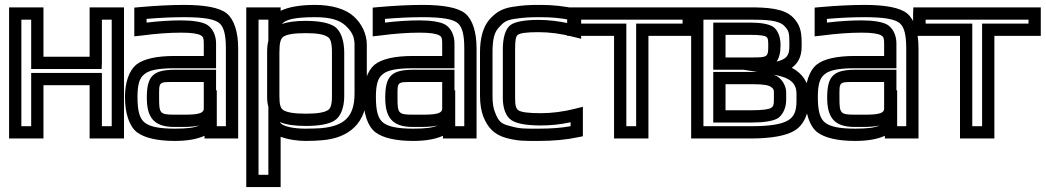

<svg xmlns="http://www.w3.org/2000/svg" viewBox="-20 -539 4259 782"><path d="M485 0V-484V-509H460H370H345V-484V-308H157V-484V-509H132H42H17V-484V0V25H42H132H157V0V-192H345V0V25H370H460H485V0ZM435 -25H395V-217V-242H370H132H107V-217V-25H67V-459H107V-283V-258H132H370H394L395 -283V-459H435V-25Z M950 0V-342C950 -408 934 -459 904 -484C875 -508 814 -519 731 -519C677 -519 616 -516 549 -510L527 -508V-485V-419V-391L555 -394C615 -402 669 -406 718 -406C761 -406 785 -402 798 -395C807 -390 810 -384 810 -363V-311H690C618 -311 563 -299 534 -275C505 -250 489 -202 489 -144C489 -78 506 -26 537 -1C568 23 622 35 692 35C741 35 783 28 813 14V25H838H925H950V0ZM628 -141C628 -208 624 -205 696 -205H810V-96C810 -70 759 -72 707 -72H689C631 -72 628 -78 628 -141ZM578 -141C578 -64 604 -22 689 -22H707C729 -22 762 -21 792 -28C773 -19 742 -15 692 -15C628 -15 590 -23 569 -40C549 -56 540 -86 540 -144C540 -194 548 -221 567 -236C586 -253 624 -261 690 -261H835H860V-286V-363C860 -395 846 -425 822 -439C802 -450 765 -456 718 -456C675 -456 628 -453 577 -447V-462C633 -467 684 -469 731 -469C810 -469 854 -461 873 -445C891 -430 900 -400 900 -342V-25H863V-46V-171H860V-230V-255H835H696C605 -255 578 -232 578 -141Z M1224 35C1251 35 1274 34 1294 32C1400 23 1474 -37 1474 -158V-357C1474 -400 1454 -442 1421 -472C1387 -503 1331 -519 1263 -519C1204 -519 1156 -511 1123 -495V-509H1098H1008H983V-484V198V223H1008H1098H1123V198V18C1154 30 1195 35 1224 35ZM1332 -147C1332 -111 1326 -97 1315 -90C1300 -81 1273 -76 1226 -76C1178 -76 1150 -81 1135 -90C1123 -97 1118 -111 1118 -147V-325C1118 -366 1123 -382 1135 -390C1149 -399 1177 -404 1225 -404C1272 -404 1299 -399 1314 -389C1326 -382 1332 -366 1332 -325V-147ZM1073 -373C1069 -358 1068 -342 1068 -325V-147C1068 -132 1069 -117 1073 -104V-31V173H1033V-459H1073V-432V-373ZM1382 -147V-325C1382 -374 1368 -415 1341 -432C1317 -447 1276 -454 1225 -454C1185 -454 1152 -450 1128 -441C1143 -460 1183 -469 1263 -469C1324 -469 1362 -458 1387 -435C1413 -411 1424 -389 1424 -357V-158C1424 -61 1380 -26 1289 -17C1271 -16 1250 -15 1224 -15C1179 -15 1129 -23 1120 -42C1145 -31 1181 -26 1226 -26C1277 -26 1318 -33 1341 -47C1368 -63 1382 -102 1382 -147Z M1921 0V-342C1921 -408 1905 -459 1875 -484C1846 -508 1785 -519 1702 -519C1648 -519 1587 -516 1520 -510L1498 -508V-485V-419V-391L1526 -394C1586 -402 1640 -406 1689 -406C1732 -406 1756 -402 1769 -395C1778 -390 1781 -384 1781 -363V-311H1661C1589 -311 1534 -299 1505 -275C1476 -250 1460 -202 1460 -144C1460 -78 1477 -26 1508 -1C1539 23 1593 35 1663 35C1712 35 1754 28 1784 14V25H1809H1896H1921V0ZM1599 -141C1599 -208 1595 -205 1667 -205H1781V-96C1781 -70 1730 -72 1678 -72H1660C1602 -72 1599 -78 1599 -141ZM1549 -141C1549 -64 1575 -22 1660 -22H1678C1700 -22 1733 -21 1763 -28C1744 -19 1713 -15 1663 -15C1599 -15 1561 -23 1540 -40C1520 -56 1511 -86 1511 -144C1511 -194 1519 -221 1538 -236C1557 -253 1595 -261 1661 -261H1806H1831V-286V-363C1831 -395 1817 -425 1793 -439C1773 -450 1736 -456 1689 -456C1646 -456 1599 -453 1548 -447V-462C1604 -467 1655 -469 1702 -469C1781 -469 1825 -461 1844 -445C1862 -430 1871 -400 1871 -342V-25H1834V-46V-171H1831V-230V-255H1806H1667C1576 -255 1549 -232 1549 -141Z M2354 -4V-72V-104L2322 -96C2274 -84 2228 -78 2183 -78C2131 -78 2103 -82 2091 -90C2082 -97 2078 -108 2078 -139V-339C2078 -377 2081 -391 2089 -397C2098 -404 2123 -408 2173 -408C2218 -408 2265 -402 2315 -389L2347 -381V-413V-479V-499L2327 -503C2280 -514 2231 -519 2184 -519C2132 -519 2112 -518 2067 -511C2021 -504 1996 -485 1973 -459C1946 -428 1935 -379 1935 -326V-148C1935 -116 1940 -86 1949 -63C1967 -19 1992 9 2042 23C2092 36 2115 35 2174 35C2234 35 2288 30 2334 20L2354 16V-4ZM2304 -25C2266 -18 2223 -15 2174 -15C2114 -15 2098 -14 2056 -26C2019 -35 2010 -46 1996 -82C1989 -99 1986 -120 1986 -148V-326C1986 -374 1992 -405 2010 -425C2030 -448 2041 -457 2075 -462C2117 -468 2133 -469 2184 -469C2222 -469 2259 -466 2297 -459V-444C2254 -453 2212 -458 2173 -458C2119 -458 2078 -451 2059 -437C2038 -421 2028 -384 2028 -339V-139C2028 -99 2040 -64 2064 -49C2085 -35 2127 -28 2183 -28C2222 -28 2262 -32 2304 -41V-25Z M2810 -418V-484V-509H2785H2315H2291L2290 -484V-418V-393H2315H2481V0V25H2506H2596H2621V0V-393H2785H2810V-418ZM2760 -443H2596H2571V-418V-25H2531V-418V-443H2506H2341V-459H2760V-443Z M3245 -349V-366C3245 -414 3237 -440 3210 -468C3173 -506 3100 -509 3032 -509H2820H2795V-484V0V25H2820H3039C3120 25 3182 14 3216 -7C3253 -29 3274 -75 3274 -128V-157C3274 -203 3248 -240 3205 -263C3229 -280 3245 -307 3245 -349ZM3040 -305H2935V-397H3037C3075 -397 3094 -394 3101 -389C3107 -385 3109 -379 3109 -358V-352C3109 -306 3106 -305 3040 -305ZM3132 -131C3132 -111 3129 -105 3121 -100C3112 -94 3088 -90 3044 -90H2935V-196H3049C3090 -196 3110 -192 3120 -185C3130 -178 3132 -174 3132 -163V-131ZM3182 -131V-163C3182 -186 3169 -211 3150 -225C3145 -229 3138 -232 3131 -235C3199 -223 3224 -200 3224 -157V-128C3224 -85 3214 -64 3190 -49C3164 -33 3116 -25 3039 -25H2845V-459H3032C3099 -459 3151 -457 3174 -434C3192 -415 3195 -407 3195 -366V-349C3195 -310 3181 -298 3143 -288C3153 -303 3159 -323 3159 -352V-358C3159 -388 3148 -416 3130 -429C3113 -441 3079 -447 3037 -447H2910H2885V-422V-280V-255H2910H3008L3065 -246C3060 -246 3054 -246 3049 -246H2910H2885V-221V-65V-40H2910H3044C3092 -40 3130 -46 3149 -58C3169 -72 3182 -101 3182 -131Z M3721 0V-342C3721 -408 3705 -459 3675 -484C3646 -508 3585 -519 3502 -519C3448 -519 3387 -516 3320 -510L3298 -508V-485V-419V-391L3326 -394C3386 -402 3440 -406 3489 -406C3532 -406 3556 -402 3569 -395C3578 -390 3581 -384 3581 -363V-311H3461C3389 -311 3334 -299 3305 -275C3276 -250 3260 -202 3260 -144C3260 -78 3277 -26 3308 -1C3339 23 3393 35 3463 35C3512 35 3554 28 3584 14V25H3609H3696H3721V0ZM3399 -141C3399 -208 3395 -205 3467 -205H3581V-96C3581 -70 3530 -72 3478 -72H3460C3402 -72 3399 -78 3399 -141ZM3349 -141C3349 -64 3375 -22 3460 -22H3478C3500 -22 3533 -21 3563 -28C3544 -19 3513 -15 3463 -15C3399 -15 3361 -23 3340 -40C3320 -56 3311 -86 3311 -144C3311 -194 3319 -221 3338 -236C3357 -253 3395 -261 3461 -261H3606H3631V-286V-363C3631 -395 3617 -425 3593 -439C3573 -450 3536 -456 3489 -456C3446 -456 3399 -453 3348 -447V-462C3404 -467 3455 -469 3502 -469C3581 -469 3625 -461 3644 -445C3662 -430 3671 -400 3671 -342V-25H3634V-46V-171H3631V-230V-255H3606H3467C3376 -255 3349 -232 3349 -141Z M4219 -418V-484V-509H4194H3724H3700L3699 -484V-418V-393H3724H3890V0V25H3915H4005H4030V0V-393H4194H4219V-418ZM4169 -443H4005H3980V-418V-25H3940V-418V-443H3915H3750V-459H4169V-443Z"/></svg>

Font: Gamestation DisplayOutline
Style: Regular
Weight: 400
Designer: Jonas Hecksher
Foundry: Jonas Hecksher, Playtypeª, e-types AS
Version: Version 1.003